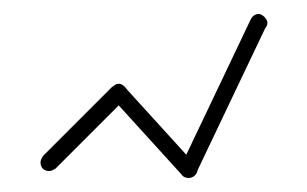

<svg xmlns="http://www.w3.org/2000/svg" viewBox="-20 -273 440 275"><path d="M38 -40Q38 -37 39.5 -34Q41 -31 44 -29.5Q47 -28 50 -28Q53 -28 56 -29.5Q59 -31 61 -34Q63 -37 63 -40Q63 -43 61 -46Q59 -49 56 -51Q53 -53 50 -53Q47 -53 44 -51Q41 -49 39.5 -46Q38 -43 38 -40Z M41 -49 59 -31 159 -131 141 -149Z M138 -140Q138 -137 139.5 -134Q141 -131 144 -129.5Q147 -128 150 -128Q153 -128 156 -129.5Q159 -131 161 -134Q163 -137 163 -140Q163 -143 161 -146Q159 -149 156 -151Q153 -153 150 -153Q147 -153 144 -151Q141 -149 139.5 -146Q138 -143 138 -140Z M159 -148 141 -132 241 -22 259 -38Z M238 -30Q238 -27 239.5 -24Q241 -21 244 -19.5Q247 -18 250 -18Q253 -18 256 -19.5Q259 -21 261 -24Q263 -27 263 -30Q263 -33 261 -36Q259 -39 256 -41Q253 -43 250 -43Q247 -43 244 -41Q241 -39 239.5 -36Q238 -33 238 -30Z M239 -35 261 -25 361 -235 339 -245Z M338 -240Q338 -237 339.5 -234Q341 -231 344 -229.5Q347 -228 350 -228Q353 -228 356 -229.5Q359 -231 361 -234Q363 -237 363 -240Q363 -243 361 -246Q359 -249 356 -251Q353 -253 350 -253Q347 -253 344 -251Q341 -249 339.5 -246Q338 -243 338 -240Z"/></svg>

Font: Linefont Thin
Style: Regular
Weight: 100
Monospace: yes
Version: Version 3.002;gftools[0.9.33]